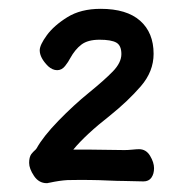

<svg xmlns="http://www.w3.org/2000/svg" viewBox="-20 -735 420 435"><path d="M305 -324 261 -325Q247 -325 225 -326Q185 -328 133 -327Q115 -326 92 -321Q92 -321 91 -321Q89 -320 86 -320Q68 -320 57 -336.5Q46 -353 46 -366Q46 -379 51 -386Q56 -392 58.5 -394Q61 -396 63 -399Q78 -426 112.5 -461.5Q147 -497 181.5 -525Q216 -553 235.5 -573Q255 -593 255 -612.5Q255 -632 243.5 -638.5Q232 -645 205.5 -645Q179 -645 164.5 -634Q150 -623 139 -603Q135 -595 127.5 -585.5Q120 -576 109.5 -576Q99 -576 89 -585Q70 -604 70 -621Q70 -633 86 -655Q102 -677 132.5 -696Q163 -715 208 -715Q267 -715 297.5 -688Q328 -661 328 -613Q328 -573 299 -539.5Q270 -506 229 -473Q174 -430 146 -396Q154 -396 163 -396H187L262 -395Q270 -395 280 -396Q290 -397 295 -397Q311 -397 320 -382Q329 -367 329 -354Q329 -341 323 -332.5Q317 -324 305 -324Z"/></svg>

Font: Moon Stars Kai HW
Style: Bold
Weight: 700
Designer: GuiWonder
Version: Version 1.101